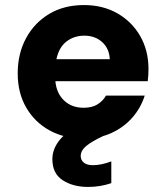

<svg xmlns="http://www.w3.org/2000/svg" viewBox="-20 -536 652 759"><path d="M313 12Q235 12 176 -20.5Q117 -53 83.5 -111Q50 -169 50 -246Q50 -324 83 -385Q116 -446 174.5 -481Q233 -516 312 -516Q387 -516 444.5 -483Q502 -450 534.5 -393Q567 -336 567 -263Q567 -239 564 -215H199Q203 -168 233 -139Q263 -110 311 -110Q344 -110 365.5 -123.5Q387 -137 399 -158H552Q537 -110 503.5 -71.5Q470 -33 421 -10.5Q372 12 313 12ZM313 -395Q273 -395 243 -372Q213 -349 203 -302H414Q412 -344 384 -369.5Q356 -395 313 -395ZM328 203Q269 203 228 176.5Q187 150 187 93Q187 51 219 13.5Q251 -24 339 -61L382 -80L414 -11L365 13Q329 32 314 47.5Q299 63 299 80Q299 97 311.5 107Q324 117 347 117Q380 117 420 102V188Q400 195 376.5 199Q353 203 328 203Z"/></svg>

Font: DM Sans Black
Style: Regular
Weight: 900
Designer: Colophon Foundry, Jonny Pinhorn
Foundry: Colophon Foundry
Version: Version 4.004; ttfautohint (v1.8.4.7-5d5b)